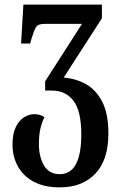

<svg xmlns="http://www.w3.org/2000/svg" viewBox="-20 -556 522 829"><path d="M238 253Q171 253 125.5 228.5Q80 204 57 162Q34 120 34 68Q34 21 48.5 -8Q63 -37 84.5 -50Q106 -63 128 -63Q154 -63 172 -50Q162 -31 155 -3Q148 25 148 66Q148 121 170 158.5Q192 196 238 196Q331 196 331 24Q331 -76 297.5 -120.5Q264 -165 203 -165H175V-205L334 -453H173Q144 -453 135.5 -439Q127 -425 116 -389L110 -368H71L81 -536H420V-477L255 -221Q307 -217 350.5 -193Q394 -169 421 -117.5Q448 -66 448 21Q448 134 392 193.5Q336 253 238 253Z"/></svg>

Font: Noto Serif Georgian ExtraCondensed SemiBold
Style: Regular
Weight: 600
Width: 2
Designer: Monotype Design Team, Akaki Razmadze
Foundry: Google LLC
Version: Version 2.003; ttfautohint (v1.8.4.7-5d5b)